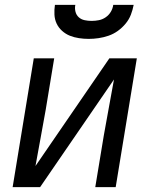

<svg xmlns="http://www.w3.org/2000/svg" viewBox="-20 -770 640 790"><path d="M32 0 119 -530H203L168 -318Q158 -260 147 -202Q136 -144 126 -87L430 -530H543L456 0H372L407 -212Q417 -270 428 -328Q439 -386 449 -443L145 0ZM345 -610Q325 -610 305 -613Q285 -616 267.5 -623Q250 -630 235.5 -643Q221 -656 213 -673Q205 -690 204 -710Q203 -730 206 -750H290Q287 -736 290.5 -722Q294 -708 304 -699Q314 -690 328 -687Q342 -684 357 -684Q372 -684 387 -687Q402 -690 415 -699Q428 -708 436 -721.5Q444 -735 446 -750H530Q526 -729 518.5 -709.5Q511 -690 497 -673Q483 -656 465 -643Q447 -630 426.5 -623Q406 -616 385.5 -613Q365 -610 345 -610Z"/></svg>

Font: Iosevka Curly Extended Oblique
Style: Regular
Weight: 400
Width: 7
Italic angle: -9°
Monospace: yes
Designer: Belleve Invis
Foundry: Belleve Invis
Version: Version 11.1.0; ttfautohint (v1.8.3)